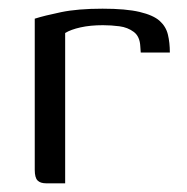

<svg xmlns="http://www.w3.org/2000/svg" viewBox="-20 -422 431 442"><path d="M130 0H86Q73 0 66.5 -6.5Q60 -13 60 -31V-379Q82 -386 120.5 -394Q159 -402 216 -402Q270 -402 301.5 -394.5Q333 -387 347.5 -374Q362 -361 366.5 -342.5Q371 -324 371 -301H304L303 -315Q302 -338 288 -348.5Q274 -359 255 -361.5Q236 -364 217 -364Q188 -364 165.5 -359Q143 -354 130 -346Z"/></svg>

Font: Genos Thin
Style: Regular
Weight: 400
Version: Version 1.010